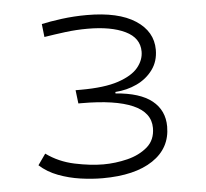

<svg xmlns="http://www.w3.org/2000/svg" viewBox="-44 -573 674 629"><g transform="rotate(-5 293.0 -258.5)"><path d="M269 9.8Q234.4 9.8 196.5 4.4Q158.7 -1 123.8 -14.2Q88.9 -27.3 63 -50.8L88.4 -86.9Q129.4 -57.1 181.4 -46.1Q233.4 -35.2 275.4 -35.2Q314.9 -35.2 354.5 -44.9Q394 -54.7 420.7 -77.6Q447.3 -100.6 447.3 -140.1Q447.3 -190.9 389.6 -216.1Q332 -241.2 221.7 -241.2H210.9L205.6 -285.2H223.1Q300.8 -285.2 346.4 -300.5Q392.1 -315.9 412.1 -340.3Q432.1 -364.7 432.1 -392.6Q432.1 -437.5 385.7 -460Q339.4 -482.4 262.2 -482.4Q225.1 -482.4 188.7 -477.8Q152.3 -473.1 119.1 -467.8L114.3 -510.7Q140.1 -516.6 180.7 -522Q221.2 -527.3 263.7 -527.3Q367.2 -527.3 423.1 -491Q479 -454.6 479 -394.5Q479 -356.4 458.7 -328.9Q438.5 -301.3 405.8 -285.9Q373 -270.5 335 -268.1V-263.2Q415 -257.3 454.6 -225.6Q494.1 -193.8 494.1 -140.6Q494.1 -69.8 434.6 -30Q375 9.8 269 9.8Z"/></g></svg>

Font: Cascadia Mono NF ExtraLight
Style: Regular
Weight: 200
Monospace: yes
Designer: Aaron Bell
Foundry: Saja Typeworks
Version: Version 2404.023; ttfautohint (v1.8.4)